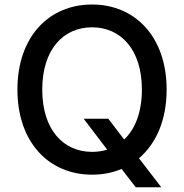

<svg xmlns="http://www.w3.org/2000/svg" viewBox="-20 -757 808 843"><path d="M347.3 -235.8 450.6 -100.1C430 -93.4 407.7 -90.2 384.2 -90.2C258.9 -90.2 165.5 -186.4 165.5 -363.6C165.5 -540.8 258.9 -637.1 384.2 -637.1C509.2 -637.1 603 -540.8 603 -363.6C603 -264.2 573.5 -190 525.2 -144.5L455.3 -235.8ZM56.5 -363.6C56.5 -131.4 195.3 9.9 384.2 9.9C431.1 9.9 474.8 1.4 513.8 -15.3L576 65.3H688.2L590.2 -62.1C665.5 -126.1 711.6 -229.8 711.6 -363.6C711.6 -596.2 572.4 -737.2 384.2 -737.2C195.3 -737.2 56.5 -596.2 56.5 -363.6Z"/></svg>

Font: Margiela Sans Medium
Style: Regular
Weight: 500
Designer: Stefan Endress, Andreas Faust
Version: Version 1.100;FEAKit 1.0